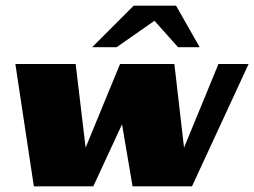

<svg xmlns="http://www.w3.org/2000/svg" viewBox="-20 -655 894 675"><path d="M99 0H308L409 -218L446 0H655L854 -430H748L627 -136L593 -430H402L281 -136L246 -430H34ZM390 -489 523 -582 606 -489H682L599 -635H450L304 -489Z"/></svg>

Font: Racing Sans One
Style: Regular
Weight: 400
Designer: Pablo Impallari, Rodrigo Fuenzalida
Foundry: Pablo Impallari, Rodrigo Fuenzalida
Version: Version 1.001